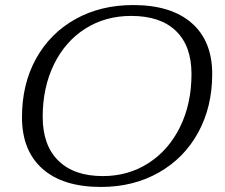

<svg xmlns="http://www.w3.org/2000/svg" viewBox="-20 -730 889 760"><path d="M67 -266Q67 -397 122.5 -497.5Q178 -598 278 -654Q378 -710 507 -710Q657 -710 738.5 -639Q820 -568 820 -437Q820 -307 764.5 -205.5Q709 -104 608.5 -47Q508 10 380 10Q229 10 148 -62Q67 -134 67 -266ZM738 -437Q738 -548 676.5 -607.5Q615 -667 499 -667Q397 -667 317.5 -616.5Q238 -566 193.5 -475Q149 -384 149 -267Q149 -155 211 -94Q273 -33 387 -33Q488 -33 568 -84.5Q648 -136 693 -228Q738 -320 738 -437Z"/></svg>

Font: Fahkwang Light
Style: Italic
Weight: 300
Italic angle: -10°
Version: Version 1.000; ttfautohint (v1.6)